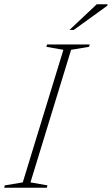

<svg xmlns="http://www.w3.org/2000/svg" viewBox="-46 -878 524 898"><path d="M250.5 -645 171 -659 174 -670H373.5L370.5 -659L286.5 -645L96.5 -25L176 -11L173 0H-26.5L-23.5 -11L60.5 -25ZM279 -738 406.5 -858H457.5L455.5 -851L299 -738Z"/></svg>

Font: Newsreader 16pt ExtraLight
Style: Italic
Weight: 275
Italic angle: -17°
Designer: Hugues Gentile
Foundry: Production Type
Version: Version 1.003; ttfautohint (v1.8.3)